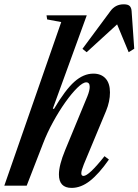

<svg xmlns="http://www.w3.org/2000/svg" viewBox="-50 -884 658 914"><path d="M291 10.5Q230.5 10.5 230.5 -53.5Q230.5 -97.5 260 -169L366 -425.5Q377 -453 377 -470.5Q377 -492 360.5 -492Q344.5 -492 318 -466Q291.5 -440 261.2 -397.5Q231 -355 202.8 -303.5Q174.5 -252 155 -201L77 0H-29.5L241.5 -779L174.5 -791.5L171.5 -811H363L201.5 -367L207 -365.5Q260.5 -456 304 -494.8Q347.5 -533.5 394.5 -533.5Q431.5 -533.5 452.5 -510.5Q473.5 -487.5 473.5 -444Q473.5 -401 455 -356L349 -101.5Q337 -71.5 337 -59.5Q337 -46.5 347.5 -46.5Q373 -46.5 447.5 -140.5L468.5 -124.5Q421 -56.5 378.2 -23Q335.5 10.5 291 10.5ZM362.5 -635.5 342.5 -651.5 475.5 -831Q499 -863.5 539 -863.5Q559.5 -863.5 567.5 -855.2Q575.5 -847 576.5 -831L589 -652L562.5 -635.5L507.5 -768Z"/></svg>

Font: Libre Caslon Condensed SemiBold Italic
Style: Regular
Weight: 600
Italic angle: -22.583°
Designer: Pablo Impallari, Rodrigo Fuenzalida, Katja Schimmel, Ertekin Erdin
Foundry: Pablo Impallari, Rodrigo Fuenzalida
Version: Version 2.000; ttfautohint (v1.8.4.7-5d5b);gftools[0.9.33]